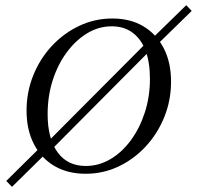

<svg xmlns="http://www.w3.org/2000/svg" viewBox="-20 -653 753 734"><path d="M178.2 -82.3 157.3 -105.6 554 -504 573.4 -479.8ZM25.8 61.3 4 38.7 150.8 -106.5 171.8 -82.3ZM578.2 -479.8 559.7 -504 691.9 -633.1 712.9 -611.3ZM307.3 11.3Q238.7 11.3 187.9 -18.5Q137.1 -48.4 109.3 -102.8Q81.5 -157.3 81.5 -229.8Q81.5 -301.6 107.3 -365.3Q133.1 -429 178.6 -477.8Q224.2 -526.6 283.5 -554.4Q342.7 -582.3 409.7 -582.3Q478.2 -582.3 528.2 -552.4Q578.2 -522.6 606 -468.5Q633.9 -414.5 633.9 -341.1Q633.9 -269.4 608.1 -205.6Q582.3 -141.9 537.1 -93.1Q491.9 -44.4 433.1 -16.5Q374.2 11.3 307.3 11.3ZM308.1 -18.5Q358.1 -18.5 402.4 -44.8Q446.8 -71 480.6 -117.3Q514.5 -163.7 533.9 -223.8Q553.2 -283.9 553.2 -351.6Q553.2 -415.3 536.3 -459.7Q519.4 -504 486.7 -528.2Q454 -552.4 407.3 -552.4Q357.3 -552.4 313.3 -525.8Q269.4 -499.2 235.1 -452.8Q200.8 -406.5 181.5 -346Q162.1 -285.5 162.1 -216.9Q162.1 -123.4 200 -71Q237.9 -18.5 308.1 -18.5Z"/></svg>

Font: Playfair 5pt SemiExpanded Light 12pt
Style: Italic
Weight: 300
Italic angle: -15.6°
Version: Version 2.000;gftools[0.9.28]